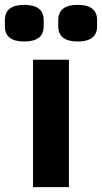

<svg xmlns="http://www.w3.org/2000/svg" viewBox="-67 -771 420 791"><path d="M-47 -663V-688Q-47 -751 33 -751Q113 -751 113 -688V-663Q113 -600 33 -600Q-47 -600 -47 -663ZM173 -663V-688Q173 -751 253 -751Q333 -751 333 -688V-663Q333 -600 253 -600Q173 -600 173 -663ZM69 0V-525H217V0Z"/></svg>

Font: Anuphan
Style: Bold
Weight: 700
Designer: Mike Abbink, Paul van der Laan, Pieter van Rosmalen, Mint Tantisuwanna
Foundry: Bold Monday; Cadson Demak
Version: Version 3.002;hotconv 1.0.109;makeotfexe 2.5.65596